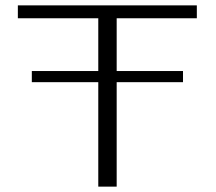

<svg xmlns="http://www.w3.org/2000/svg" viewBox="-20 -695 806 715"><path d="M98.5 -389H661.5V-430.5H98.5ZM346 0H414.5V-627H713V-675H46.5V-627H346Z"/></svg>

Font: Anybody Expanded Light
Style: Regular
Weight: 300
Width: 7
Version: Version 1.113;gftools[0.9.25]